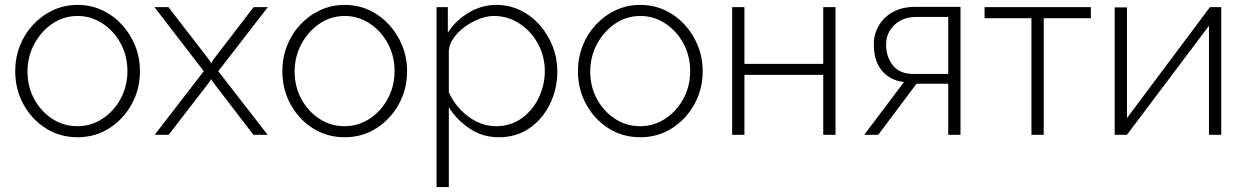

<svg xmlns="http://www.w3.org/2000/svg" viewBox="-20 -549 5071 782"><path d="M296 10Q223 10 165.5 -27Q108 -64 75 -125Q42 -186 42 -259Q42 -314 61 -362.5Q80 -411 115 -448.5Q150 -486 196 -507.5Q242 -529 296 -529Q350 -529 396 -507.5Q442 -486 476.5 -448.5Q511 -411 530.5 -362.5Q550 -314 550 -259Q550 -186 516.5 -125Q483 -64 425.5 -27Q368 10 296 10ZM92 -257Q92 -196 119.5 -145.5Q147 -95 193 -65Q239 -35 295 -35Q351 -35 397.5 -65.5Q444 -96 471.5 -147Q499 -198 499 -260Q499 -321 471.5 -372Q444 -423 397.5 -453.5Q351 -484 296 -484Q240 -484 194 -453Q148 -422 120 -370.5Q92 -319 92 -257Z M666 -520 832 -305 840 -291 848 -305 1013 -520H1071L869 -259L1070 0H1012L848 -214L840 -227L832 -214L667 0H610L810 -259L609 -520Z M1384 10Q1311 10 1253.5 -27Q1196 -64 1163 -125Q1130 -186 1130 -259Q1130 -314 1149 -362.5Q1168 -411 1203 -448.5Q1238 -486 1284 -507.5Q1330 -529 1384 -529Q1438 -529 1484 -507.5Q1530 -486 1564.5 -448.5Q1599 -411 1618.5 -362.5Q1638 -314 1638 -259Q1638 -186 1604.5 -125Q1571 -64 1513.5 -27Q1456 10 1384 10ZM1180 -257Q1180 -196 1207.5 -145.5Q1235 -95 1281 -65Q1327 -35 1383 -35Q1439 -35 1485.5 -65.5Q1532 -96 1559.5 -147Q1587 -198 1587 -260Q1587 -321 1559.5 -372Q1532 -423 1485.5 -453.5Q1439 -484 1384 -484Q1328 -484 1282 -453Q1236 -422 1208 -370.5Q1180 -319 1180 -257Z M2012 10Q1945 10 1892.5 -25.5Q1840 -61 1808 -112V213H1758V-520H1804V-416Q1836 -466 1889 -497.5Q1942 -529 2001 -529Q2055 -529 2100.5 -506.5Q2146 -484 2179.5 -445.5Q2213 -407 2231.5 -359Q2250 -311 2250 -259Q2250 -187 2220 -125.5Q2190 -64 2136.5 -27Q2083 10 2012 10ZM2000 -35Q2060 -35 2105 -67.5Q2150 -100 2174.5 -151.5Q2199 -203 2199 -259Q2199 -319 2171.5 -370Q2144 -421 2096.5 -452.5Q2049 -484 1991 -484Q1964 -484 1933.5 -472.5Q1903 -461 1875.5 -441.5Q1848 -422 1829.5 -397Q1811 -372 1808 -344V-173Q1825 -135 1854.5 -103.5Q1884 -72 1921.5 -53.5Q1959 -35 2000 -35Z M2588 10Q2515 10 2457.5 -27Q2400 -64 2367 -125Q2334 -186 2334 -259Q2334 -314 2353 -362.5Q2372 -411 2407 -448.5Q2442 -486 2488 -507.5Q2534 -529 2588 -529Q2642 -529 2688 -507.5Q2734 -486 2768.5 -448.5Q2803 -411 2822.5 -362.5Q2842 -314 2842 -259Q2842 -186 2808.5 -125Q2775 -64 2717.5 -27Q2660 10 2588 10ZM2384 -257Q2384 -196 2411.5 -145.5Q2439 -95 2485 -65Q2531 -35 2587 -35Q2643 -35 2689.5 -65.5Q2736 -96 2763.5 -147Q2791 -198 2791 -260Q2791 -321 2763.5 -372Q2736 -423 2689.5 -453.5Q2643 -484 2588 -484Q2532 -484 2486 -453Q2440 -422 2412 -370.5Q2384 -319 2384 -257Z M2962 0V-520H3012V-289H3333V-520H3383V0H3333V-244H3012V0Z M3500 0 3662 -215Q3606 -221 3572.5 -260.5Q3539 -300 3539 -368Q3539 -410 3559.5 -445Q3580 -480 3617.5 -500.5Q3655 -521 3706 -521H3892V0H3842V-208H3713L3557 0ZM3699 -248H3842V-480H3713Q3657 -480 3623 -447.5Q3589 -415 3589 -367Q3589 -318 3616.5 -283Q3644 -248 3699 -248Z M4181 0V-475H3990V-520H4423V-475H4231V0Z M4520 0V-519H4570V-68L4908 -520H4954V0H4904V-444L4570 0Z"/></svg>

Font: Raleway Light
Style: Regular
Weight: 300
Designer: Matt McInerney, Pablo Impallari, Rodrigo Fuenzalida
Foundry: Matt McInerney, Pablo Impallari, Rodrigo Fuenzalida
Version: Version 4.026